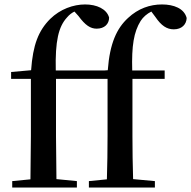

<svg xmlns="http://www.w3.org/2000/svg" viewBox="-20 -844 860 864"><path d="M460 0H677V-29L579 -38C577 -103 576 -168 576 -232V-489H721V-527H575C572 -638 582 -700 613 -750C624 -767 641 -782 661 -792L679 -768C706 -728 731 -712 762 -712C798 -712 819 -734 820 -763C809 -806 762 -824 709 -824C655 -824 602 -806 556 -763C506 -717 474 -650 465 -528L451 -527H231C228 -659 243 -724 282 -766C292 -778 303 -786 315 -792L333 -772C364 -730 387 -715 415 -715C450 -715 471 -736 471 -765C460 -804 415 -824 363 -824C310 -824 251 -803 206 -759C153 -706 128 -642 120 -528L30 -520V-489H119V-232L117 -37L35 -29V0H326V-29L234 -38L232 -232V-489H464V-232C464 -167 463 -102 461 -37L380 -29V0Z"/></svg>

Font: Noto Serif SC SemiBold
Style: Regular
Weight: 600
Designer: Ryoko NISHIZUKA 西塚涼子 (kana & ideographs); Frank Grießhammer (Latin, Greek & Cyrillic); Wenlong ZHANG 张文龙 (bopomofo); San
Foundry: Adobe
Version: Version 2.001;hotconv 1.1.0;makeotfexe 2.6.0